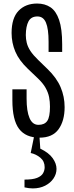

<svg xmlns="http://www.w3.org/2000/svg" viewBox="-20 -761 412 1075"><path d="M201.2 9.8Q124 9.8 86.7 -39.6Q49.3 -88.9 49.3 -199.7V-260.7H128.9V-209Q128.9 -138.2 145.3 -100.1Q161.6 -62 195.3 -62Q229.5 -62 244.6 -84Q259.8 -106 259.8 -164.1Q259.8 -191.4 254.9 -217Q250 -242.7 235.1 -269.3Q220.2 -295.9 189.5 -324.7L136.2 -375.5Q86.9 -422.4 65.9 -471.7Q44.9 -521 44.9 -576.2Q44.9 -660.2 84 -700.7Q123 -741.2 188 -741.2Q231.4 -741.2 262.7 -720.2Q293.9 -699.2 311 -649.4Q328.1 -599.6 328.1 -513.2V-470.2H252V-526.9Q252 -599.6 237.3 -634.3Q222.7 -668.9 189.5 -668.9Q154.3 -668.9 139.6 -641.4Q125 -613.8 124.5 -564.9Q124.5 -542.5 129.9 -520.8Q135.3 -499 150.1 -476.1Q165 -453.1 193.8 -425.3L245.6 -375Q296.9 -325.7 319.3 -272.9Q341.8 -220.2 341.8 -161.1Q341.8 -84.5 307.9 -37.4Q273.9 9.8 201.2 9.8ZM163.6 293.9Q142.1 293.9 117.2 288.1V244.6Q163.6 244.6 187.7 234.9Q211.9 225.1 220.9 209.2Q230 193.4 230 175.3Q230 142.1 206.1 122.1Q182.1 102.1 151.9 95.7L171.4 0H200.7L205.6 71.3Q253.4 94.2 274.9 124.5Q296.4 154.8 296.4 184.6Q296.4 213.4 279.5 238.3Q262.7 263.2 232.7 278.6Q202.6 293.9 163.6 293.9Z"/></svg>

Font: Antonio ExtraLight
Style: Regular
Weight: 250
Designer: Vernon Adams
Foundry: Vernon Adams
Version: Version 1.002